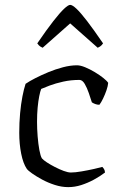

<svg xmlns="http://www.w3.org/2000/svg" viewBox="-20 -768 489 788"><path d="M260 0Q233 0 205 -9Q177 -18 153 -31Q129 -44 112 -56Q95 -68 90 -75Q75 -97 67 -137Q59 -177 59 -223Q59 -265 62.5 -303Q66 -341 72 -372Q78 -403 85 -424Q101 -435 125.5 -447.5Q150 -460 179 -472Q208 -484 238.5 -492Q269 -500 296 -500Q310 -500 329.5 -492Q349 -484 369 -472Q389 -460 404 -448Q419 -436 424 -428Q423 -415 417 -397.5Q411 -380 403 -363.5Q395 -347 388 -338Q379 -338 371 -341Q363 -344 357 -348Q352 -364 344.5 -386Q337 -408 327.5 -424Q318 -440 306 -440Q271 -440 239.5 -433Q208 -426 184 -417Q160 -408 149 -403Q145 -393 141 -373Q137 -353 134.5 -326.5Q132 -300 132 -268Q132 -239 134.5 -208Q137 -177 141.5 -152.5Q146 -128 152 -118Q158 -111 172.5 -101.5Q187 -92 205.5 -82.5Q224 -73 241.5 -66.5Q259 -60 271 -60Q288 -60 314.5 -64.5Q341 -69 365.5 -74.5Q390 -80 400 -83Q403 -80 406.5 -75Q410 -70 411 -60Q390 -44 365 -30.5Q340 -17 313.5 -8.5Q287 0 260 0ZM155 -572Q144 -577 139.5 -582Q135 -587 133 -590Q172 -647 199 -681.5Q226 -716 243 -732Q260 -748 268 -748Q277 -748 294 -732Q311 -716 337.5 -681.5Q364 -647 403 -590Q401 -587 396.5 -582Q392 -577 381 -572L268 -672Z"/></svg>

Font: Texturina 12pt ExtraLight
Style: Regular
Weight: 250
Designer: Guillermo Torres Carreño
Foundry: Omnibus-Type
Version: Version 1.002